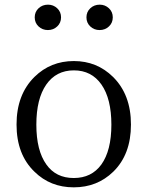

<svg xmlns="http://www.w3.org/2000/svg" viewBox="-20 -790 634 824"><path d="M128 -53Q51 -127 51 -255.5Q51 -384 128 -460Q197 -528 297 -528Q396 -528 465 -460Q542 -384 542 -255.5Q542 -127 466 -53Q397 14 296.5 14Q196 14 128 -53ZM179 -84Q220 -26 296.5 -26Q373 -26 415 -84Q458 -144 458 -255Q458 -366 415.5 -427Q373 -488 297 -488Q221 -488 178.5 -427Q136 -366 136 -255Q136 -144 179 -84ZM186 -770Q209 -770 225.5 -754.5Q242 -739 242 -715.5Q242 -692 225.5 -676.5Q209 -661 185.5 -661Q162 -661 145.5 -676.5Q129 -692 129 -715.5Q129 -739 145.5 -754.5Q162 -770 186 -770ZM408 -770Q431 -770 447.5 -754.5Q464 -739 464 -715.5Q464 -692 447.5 -676.5Q431 -661 407.5 -661Q384 -661 367.5 -676.5Q351 -692 351 -715.5Q351 -739 367.5 -754.5Q384 -770 408 -770Z"/></svg>

Font: Cactus Classical Serif
Style: Regular
Weight: 400
Designer: Henry Chan (via Glyphwiki)、田海東、宇文滿月
Foundry: Moonlit Owen
Version: Version 1.000